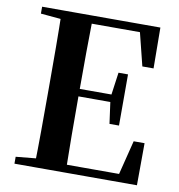

<svg xmlns="http://www.w3.org/2000/svg" viewBox="-82 -816 831 892"><g transform="rotate(10 333.0 -370.5)"><path d="M45.1 0V-32.6L198.2 -47.3H212.6V0ZM138.6 0Q140.6 -85.2 141 -171.8Q141.4 -258.5 141.4 -346.1V-393.6Q141.4 -481.3 141 -567.7Q140.6 -654.1 138.6 -740.5H286.3Q284.6 -655.6 284.1 -567.7Q283.6 -479.8 283.6 -387.2V-359.2Q283.6 -263 284.1 -174.8Q284.6 -86.6 286.3 0ZM212.6 0V-37.4H595.3L523.6 -3.7L572.5 -198.6H623.9L622.9 0ZM212.6 -359.5V-394.7H458.6V-359.5ZM447.8 -258.7 432.6 -369.7V-390.7L447.8 -500.1H492.7V-258.7ZM45.1 -707.9V-740.5H212.6V-694.2H198.2ZM551.8 -548 504.4 -738.1 574.9 -702.9H212.6V-740.5H603L604.7 -548Z"/></g></svg>

Font: Early Summer Mincho VF
Style: Regular
Weight: 250
Designer: GuiWonder
Version: Version 1.002